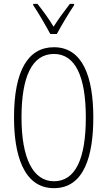

<svg xmlns="http://www.w3.org/2000/svg" viewBox="-20 -970 559 1000"><path d="M242 -793H276C301 -839 337 -900 366 -943V-950H344C310 -906 287 -874 259 -831C234 -873 200 -919 175 -950H153V-943C177 -908 216 -841 242 -793ZM466 -358C466 -569 411 -724 261 -724C126 -724 53 -602 53 -358C53 -170 100 10 261 10C420 10 466 -162 466 -358ZM92 -358C92 -569 146 -689 261 -689C372 -689 427 -572 427 -358C427 -141 372 -26 261 -26C152 -26 92 -146 92 -358Z"/></svg>

Font: Noto Sans ExtraCondensed ExtraLight
Style: Regular
Weight: 200
Width: 2
Designer: Monotype Design Team
Foundry: Monotype Imaging Inc.
Version: Version 2.013